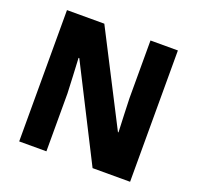

<svg xmlns="http://www.w3.org/2000/svg" viewBox="-125 -847 1006 981"><g transform="rotate(20 378.0 -357.0)"><path d="M680 0H476L220 -505H216Q219 -454 221 -405.5Q223 -357 225 -315V0H77V-714H280L535 -217H538Q536 -267 534 -313Q532 -359 531 -400V-714H680Z"/></g></svg>

Font: Noto Sans Tamil SemiCondensed ExtraBold
Style: Regular
Weight: 800
Width: 4
Designer: Jelle Bosma - Monotype Design Team
Foundry: Monotype Imaging Inc.
Version: Version 2.004; ttfautohint (v1.8.4.7-5d5b)